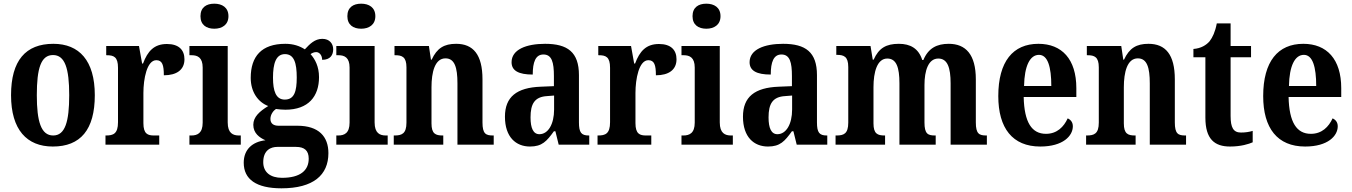

<svg xmlns="http://www.w3.org/2000/svg" viewBox="-20 -786 7342 1043"><path d="M267 10C417 10 495 -81 495 -269C495 -457 410 -548 270 -548C119 -548 40 -457 40 -269C40 -81 126 10 267 10ZM269 -50C203 -50 180 -126 180 -269C180 -414 202 -487 268 -487C333 -487 356 -414 356 -269C356 -126 334 -50 269 -50Z M553 0H845V-50H817C783 -50 759 -58 759 -117V-281C759 -357 778 -459 829 -459C862 -459 870 -432 870 -377C940 -377 982 -407 982 -464C982 -514 952 -547 887 -547C817 -547 782 -508 757 -441H752L735 -536H557V-486H560C598 -486 621 -477 621 -418V-122C621 -59 595 -50 556 -50H553Z M1144 -630C1186 -630 1221 -651 1221 -698C1221 -746 1186 -766 1144 -766C1101 -766 1069 -746 1069 -698C1069 -651 1101 -630 1144 -630ZM1009 0H1288V-50H1278C1246 -50 1217 -62 1217 -121V-536H1009V-486H1021C1053 -486 1081 -474 1081 -419V-120C1081 -62 1052 -50 1019 -50H1009Z M1509 237C1682 237 1764 165 1764 46C1764 -44 1712 -103 1595 -103H1493C1467 -103 1449 -114 1449 -140C1449 -164 1465 -185 1479 -194C1490 -192 1517 -190 1530 -190C1656 -190 1713 -263 1713 -367C1713 -424 1692 -464 1667 -492C1675 -498 1686 -503 1698 -503C1713 -503 1730 -488 1730 -461C1775 -461 1790 -488 1790 -518C1790 -549 1770 -575 1731 -575C1690 -575 1663 -547 1636 -518C1608 -536 1574 -548 1530 -548C1401 -548 1342 -480 1342 -363C1342 -286 1382 -231 1437 -210C1390 -181 1356 -151 1356 -108C1356 -62 1390 -38 1422 -24C1351 -16 1304 26 1304 98C1304 188 1372 237 1509 237ZM1527 -245C1479 -245 1463 -291 1463 -364C1463 -441 1479 -492 1528 -492C1578 -492 1592 -443 1592 -365C1592 -290 1579 -245 1527 -245ZM1512 180C1448 180 1410 149 1410 95C1410 29 1452 12 1486 12H1588C1634 12 1657 32 1657 76C1657 140 1611 180 1512 180Z M1942 -630C1984 -630 2019 -651 2019 -698C2019 -746 1984 -766 1942 -766C1899 -766 1867 -746 1867 -698C1867 -651 1899 -630 1942 -630ZM1807 0H2086V-50H2076C2044 -50 2015 -62 2015 -121V-536H1807V-486H1819C1851 -486 1879 -474 1879 -419V-120C1879 -62 1850 -50 1817 -50H1807Z M2119 0H2388V-50H2385C2346 -50 2324 -59 2324 -116V-312C2324 -393 2342 -469 2400 -469C2450 -469 2465 -419 2465 -333V0H2662V-50H2658C2619 -50 2601 -59 2601 -121V-355C2601 -490 2550 -548 2458 -548C2393 -548 2354 -525 2325 -462H2321L2310 -536H2123V-486H2127C2164 -486 2188 -477 2188 -420V-120C2188 -59 2162 -50 2123 -50H2119Z M2859 10C2925 10 2950 -19 2989 -73H2997L3015 0H3181V-50H3178C3138 -50 3125 -66 3125 -121V-378C3125 -503 3063 -548 2941 -548C2839 -548 2759 -517 2759 -448C2759 -402 2797 -381 2874 -381C2874 -448 2889 -490 2932 -490C2978 -490 2989 -447 2989 -373V-318L2917 -315C2787 -310 2723 -260 2723 -152C2723 -41 2783 10 2859 10ZM2910 -57C2877 -57 2862 -90 2862 -148C2862 -222 2884 -260 2952 -264L2990 -267V-191C2990 -112 2958 -57 2910 -57Z M3226 0H3518V-50H3490C3456 -50 3432 -58 3432 -117V-281C3432 -357 3451 -459 3502 -459C3535 -459 3543 -432 3543 -377C3613 -377 3655 -407 3655 -464C3655 -514 3625 -547 3560 -547C3490 -547 3455 -508 3430 -441H3425L3408 -536H3230V-486H3233C3271 -486 3294 -477 3294 -418V-122C3294 -59 3268 -50 3229 -50H3226Z M3817 -630C3859 -630 3894 -651 3894 -698C3894 -746 3859 -766 3817 -766C3774 -766 3742 -746 3742 -698C3742 -651 3774 -630 3817 -630ZM3682 0H3961V-50H3951C3919 -50 3890 -62 3890 -121V-536H3682V-486H3694C3726 -486 3754 -474 3754 -419V-120C3754 -62 3725 -50 3692 -50H3682Z M4152 10C4218 10 4243 -19 4282 -73H4290L4308 0H4474V-50H4471C4431 -50 4418 -66 4418 -121V-378C4418 -503 4356 -548 4234 -548C4132 -548 4052 -517 4052 -448C4052 -402 4090 -381 4167 -381C4167 -448 4182 -490 4225 -490C4271 -490 4282 -447 4282 -373V-318L4210 -315C4080 -310 4016 -260 4016 -152C4016 -41 4076 10 4152 10ZM4203 -57C4170 -57 4155 -90 4155 -148C4155 -222 4177 -260 4245 -264L4283 -267V-191C4283 -112 4251 -57 4203 -57Z M4519 0H4788V-50H4786C4747 -50 4725 -59 4725 -116V-312C4725 -395 4745 -468 4800 -468C4850 -468 4866 -419 4866 -333V0H5063V-50H5059C5020 -50 5002 -59 5002 -121V-324C5002 -402 5023 -468 5077 -468C5127 -468 5144 -419 5144 -333V0H5341V-50H5338C5299 -50 5281 -59 5281 -121V-355C5281 -490 5226 -548 5134 -548C5070 -548 5023 -525 4996 -460H4990C4970 -523 4925 -548 4863 -548C4794 -548 4754 -525 4726 -462H4721L4709 -536H4523V-488H4526C4564 -488 4588 -479 4588 -422V-120C4588 -59 4563 -50 4524 -50H4519Z M5631 10C5755 10 5808 -48 5808 -100C5808 -122 5796 -136 5780 -143C5759 -97 5722 -59 5662 -59C5585 -59 5544 -121 5541 -259H5827V-307C5827 -465 5748 -548 5621 -548C5483 -548 5403 -452 5403 -264C5403 -90 5480 10 5631 10ZM5691 -319H5543C5545 -428 5575 -488 5624 -488C5672 -488 5691 -422 5691 -319Z M5880 0H6149V-50H6146C6107 -50 6085 -59 6085 -116V-312C6085 -393 6103 -469 6161 -469C6211 -469 6226 -419 6226 -333V0H6423V-50H6419C6380 -50 6362 -59 6362 -121V-355C6362 -490 6311 -548 6219 -548C6154 -548 6115 -525 6086 -462H6082L6071 -536H5884V-486H5888C5925 -486 5949 -477 5949 -420V-120C5949 -59 5923 -50 5884 -50H5880Z M6662 10C6722 10 6765 -4 6785 -13V-75C6766 -69 6744 -66 6721 -66C6680 -66 6665 -93 6665 -156V-475H6776V-536H6665V-659H6590C6581 -612 6567 -583 6551 -562C6533 -541 6504 -523 6463 -520V-475H6528V-147C6528 -30 6578 10 6662 10Z M7070 10C7194 10 7247 -48 7247 -100C7247 -122 7235 -136 7219 -143C7198 -97 7161 -59 7101 -59C7024 -59 6983 -121 6980 -259H7266V-307C7266 -465 7187 -548 7060 -548C6922 -548 6842 -452 6842 -264C6842 -90 6919 10 7070 10ZM7130 -319H6982C6984 -428 7014 -488 7063 -488C7111 -488 7130 -422 7130 -319Z"/></svg>

Font: Noto Serif Armenian Condensed
Style: Bold
Weight: 700
Width: 3
Designer: Monotype Design Team
Foundry: Monotype Imaging Inc.
Version: Version 2.008